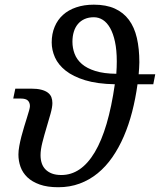

<svg xmlns="http://www.w3.org/2000/svg" viewBox="-20 -784 678 814"><path d="M473.1 -471.2Q474.1 -485.4 474.6 -498.5Q475.1 -511.7 475.1 -523.9Q475.1 -571.8 467.5 -606.9Q460 -642.1 446.8 -665.3Q433.6 -688.5 416 -699.7Q398.4 -710.9 377.9 -710.9Q356 -710.9 338.9 -703.4Q321.8 -695.8 310.3 -682.1Q298.8 -668.5 293 -649.4Q287.1 -630.4 287.1 -606.9Q287.1 -580.1 296.4 -555.7Q305.7 -531.2 327.1 -512.7Q348.6 -494.1 384.5 -482.9Q420.4 -471.7 473.1 -471.2ZM563 -426.8Q554.7 -366.2 540.3 -310.3Q525.9 -254.4 504.9 -205.8Q483.9 -157.2 456.3 -117.4Q428.7 -77.6 394 -49.3Q359.4 -21 317.6 -5.6Q275.9 9.8 227.1 9.8Q180.7 9.8 148.4 -1.7Q116.2 -13.2 96.2 -32.2Q76.2 -51.3 67.1 -76.4Q58.1 -101.6 58.1 -128.9Q58.1 -145 61.8 -165Q65.4 -185.1 70.8 -205.8Q76.2 -226.6 82.5 -247.1Q88.9 -267.6 94.2 -284.9Q99.6 -302.2 103.3 -315.2Q106.9 -328.1 106.9 -334Q106.9 -349.1 98.1 -357.7Q89.4 -366.2 67.9 -366.2H36.1L44.9 -408.2H111.8Q137.2 -408.2 154.5 -403.8Q171.9 -399.4 182.6 -391.4Q193.4 -383.3 197.8 -372.1Q202.1 -360.8 202.1 -347.2Q202.1 -329.6 194.3 -301.8Q186.5 -273.9 177 -242.4Q167.5 -210.9 159.7 -180.2Q151.9 -149.4 151.9 -126Q151.9 -107.4 157 -92Q162.1 -76.7 172.9 -65.7Q183.6 -54.7 200.2 -48.3Q216.8 -42 240.2 -42Q324.2 -42 381.8 -138.7Q439.5 -235.4 466.8 -426.8Q392.1 -428.2 341.1 -443.8Q290 -459.5 258.5 -484.4Q227.1 -509.3 213.1 -540.5Q199.2 -571.8 199.2 -604Q199.2 -640.6 211.7 -670.4Q224.1 -700.2 247.1 -720.9Q270 -741.7 303.2 -752.9Q336.4 -764.2 377.9 -764.2Q430.2 -764.2 466.8 -747.6Q503.4 -731 526.6 -699.7Q549.8 -668.5 560.3 -623Q570.8 -577.6 570.8 -520Q570.8 -508.8 569.8 -494.9Q568.8 -481 567.9 -469.2H638.2L629.9 -426.8Z"/></svg>

Font: Droid Serif
Style: Italic
Weight: 400
Italic angle: -12°
Designer: Monotype Design team
Foundry: Monotype Imaging Inc.
Version: Version 1.03